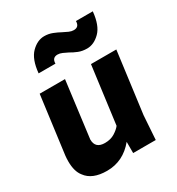

<svg xmlns="http://www.w3.org/2000/svg" viewBox="-188 -906 957 1037"><g transform="rotate(-30 290.0 -387.0)"><path d="M413 -613Q383 -613 359.5 -622.5Q336 -632 316 -644Q300 -652 285.5 -658.5Q271 -665 257 -665Q223 -665 223 -628H118Q126 -712 163.5 -749.5Q201 -787 244 -787Q271 -787 295 -777.5Q319 -768 339 -757Q356 -748 371 -741.5Q386 -735 400 -735Q434 -735 434 -772H539Q531 -688 493.5 -650.5Q456 -613 413 -613ZM176 13Q84 13 46 -40Q19 -73 19 -136Q19 -153 21 -172L68 -530H226L181 -179Q181 -123 241 -123Q277 -123 302.5 -139Q328 -155 341 -172L388 -530H546L496 -149L486 0H345V-70Q277 13 176 13Z"/></g></svg>

Font: Tanohe Sans
Style: Bold Italic
Weight: 700
Designer: Village Type and Design LLC & Cristiano Sobral
Foundry: Cooper Hewitt Smithsonian Design Museum
Version: Version 1.00;September 29, 2021;FontCreator 13.0.0.2655 64-b